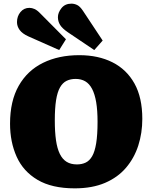

<svg xmlns="http://www.w3.org/2000/svg" viewBox="-20 -1017 834 1051"><path d="M389 14Q264 14 185.5 -32.5Q107 -79 71 -159.5Q35 -240 35 -340Q35 -464 82.5 -547.5Q130 -631 215.5 -673Q301 -715 414 -715Q518 -715 595.5 -676Q673 -637 716 -560Q759 -483 759 -366Q759 -289 737 -220.5Q715 -152 670 -99Q625 -46 555 -16Q485 14 389 14ZM401 -117Q428 -117 449 -127Q470 -137 484.5 -162Q499 -187 506.5 -233Q514 -279 514 -350Q514 -413 506.5 -457.5Q499 -502 484 -530.5Q469 -559 446.5 -572Q424 -585 394 -585Q366 -585 344.5 -574.5Q323 -564 308.5 -538.5Q294 -513 287 -469Q280 -425 280 -358Q280 -295 286.5 -249.5Q293 -204 307.5 -174.5Q322 -145 345 -131Q368 -117 401 -117ZM496 -743 352 -840Q321 -861 309 -880.5Q297 -900 297 -923Q297 -948 316.5 -972.5Q336 -997 371 -997Q387 -997 402.5 -989.5Q418 -982 434 -958L542 -795ZM304 -743 135 -818Q102 -833 87.5 -853Q73 -873 73 -896Q73 -928 92 -951Q111 -974 141 -974Q155 -974 169.5 -967.5Q184 -961 202 -942L341 -802Z"/></svg>

Font: Literata Black
Style: Regular
Weight: 900
Designer: Latin by Veronika Burian and Jose Scaglione. Greek by Irene Vlachou. Cyrillic by Vera Evstafieva.
Foundry: TypeTogether
Version: Version 3.103;gftools[0.9.29]